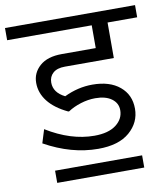

<svg xmlns="http://www.w3.org/2000/svg" viewBox="-99 -718 783 894"><g transform="rotate(-10 292.5 -271.0)"><path d="M315.5 -17.2Q189.1 -17.2 62.7 -87.5L82.4 -151.2Q197.2 -80.4 308.4 -80.4Q374.6 -80.4 410.8 -107.9Q446.9 -135.5 446.9 -176.9Q446.9 -210.3 418.9 -231Q390.8 -251.8 341.8 -251.8Q307.4 -251.8 272.5 -240.9Q237.6 -230 211.8 -212.8H207.3Q145.6 -242.2 114.5 -282.1Q83.4 -322 83.4 -369.6Q83.4 -417.1 119.8 -449.2Q156.2 -481.3 224 -481.3H384.7V-589H-15.2V-646.6H599.6V-589H459.6V-421.1H228Q191.1 -421.1 171.9 -403.9Q152.7 -386.8 152.7 -358.9Q152.7 -311.4 205.8 -285.1Q271 -316.5 339.2 -316.5Q421.1 -316.5 468.4 -277Q515.7 -237.6 515.7 -172.1Q515.7 -106.7 464.1 -61.9Q412.5 -17.2 315.5 -17.2ZM510.6 48V105.7H99.1V48Z"/></g></svg>

Font: Khula
Style: Regular
Weight: 400
Designer: Erin McLaughlin, Steve Matteson
Version: Version 1.000;PS 1.0;hotconv 1.0.72;makeotf.lib2.5.5900; ttf